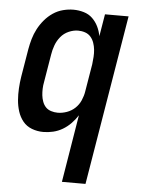

<svg xmlns="http://www.w3.org/2000/svg" viewBox="-53 -570 606 827"><g transform="rotate(5 250.0 -156.5)"><path d="M246 215 294 -77Q282 -58 266 -41.5Q250 -25 230.5 -13.5Q211 -2 189.5 3Q168 8 147 8Q121 8 97.5 -1Q74 -10 59 -28.5Q44 -47 36.5 -70.5Q29 -94 27 -119Q25 -144 26.5 -170Q28 -196 32 -221L52 -341Q56 -364 62.5 -386.5Q69 -409 80 -430Q91 -451 107 -470Q123 -489 143 -502.5Q163 -516 186 -522Q209 -528 231 -528Q254 -528 276 -521.5Q298 -515 313.5 -500Q329 -485 338.5 -465.5Q348 -446 352 -424L368 -520H470L348 215ZM202 -80Q221 -80 241 -87Q261 -94 276.5 -108.5Q292 -123 300.5 -142.5Q309 -162 312 -181L332 -301Q334 -317 335 -333Q336 -349 334.5 -364Q333 -379 328 -393.5Q323 -408 313.5 -419Q304 -430 289.5 -435Q275 -440 259 -440Q239 -440 218.5 -431Q198 -422 184 -405Q170 -388 162.5 -367.5Q155 -347 152 -327L132 -207Q129 -192 128.5 -177.5Q128 -163 129.5 -149Q131 -135 136 -121.5Q141 -108 150 -98.5Q159 -89 173 -84.5Q187 -80 202 -80Z"/></g></svg>

Font: Iosevka Curly Semibold
Style: Italic
Weight: 600
Italic angle: -9°
Monospace: yes
Designer: Belleve Invis
Foundry: Belleve Invis
Version: Version 22.1.2; ttfautohint (v1.8.4)